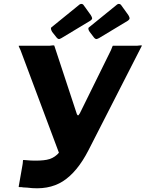

<svg xmlns="http://www.w3.org/2000/svg" viewBox="-20 -982 764 1007"><path d="M78 -3 98 -117Q100 -128 100 -135.5Q100 -143 103 -143L143 -140Q193 -138 225 -144Q257 -150 280 -171.5Q303 -193 323 -234L562 -719Q566 -728 568.5 -735.5Q571 -743 573 -742H698Q710 -743 717 -744Q724 -745 724 -742L444 -194Q385 -79 309.5 -31Q234 17 122 2L103 1Q92 -1 85 -0.5Q78 0 78 -3ZM298 -157 88 -718Q84 -728 80.5 -734.5Q77 -741 79 -742H239Q250 -743 257 -744Q264 -745 265 -742L383 -384Q386 -377 389.5 -377Q393 -377 397 -386L437 -375ZM420 -953 456 -903Q461 -895 463 -888Q465 -881 453 -873L302 -782Q292 -776 287 -777.5Q282 -779 277 -785L254 -814Q250 -820 248 -827.5Q246 -835 249 -838L398 -959Q405 -963 411 -961Q417 -959 420 -953ZM617 -953 653 -903Q658 -895 659.5 -888Q661 -881 650 -873L499 -782Q488 -776 483 -777.5Q478 -779 473 -785L451 -814Q446 -820 444 -827.5Q442 -835 446 -838L595 -959Q601 -963 607.5 -961Q614 -959 617 -953Z"/></svg>

Font: Libre Franklin
Style: Bold Italic
Weight: 700
Italic angle: -8°
Designer: Pablo Impallari, Rodrigo Fuenzalida, Nhung Nguyen
Foundry: Impallari Type
Version: Version 3.000